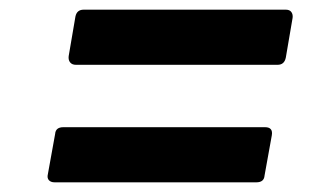

<svg xmlns="http://www.w3.org/2000/svg" viewBox="-20 -548 680 397"><path d="M137 -414Q129 -414 125 -419Q121 -424 122 -432L136 -514Q139 -528 153 -528H571Q579 -528 582.5 -523Q586 -518 585 -511L571 -429Q568 -414 554 -414ZM93 -171Q85 -171 81 -175.5Q77 -180 79 -188L94 -271Q95 -285 111 -285H528Q545 -285 542 -268L527 -185Q526 -171 510 -171Z"/></svg>

Font: Open Sauce Two
Style: Bold Italic
Weight: 700
Italic angle: -10°
Designer: Alfredo Marco Pradil
Foundry: Creative Sauce Fz LLC
Version: Version 1.477